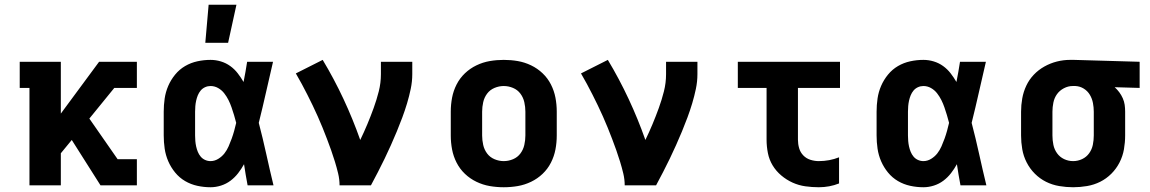

<svg xmlns="http://www.w3.org/2000/svg" viewBox="-20 -780 4840 808"><path d="M403 0 282 -191 236 -135V0H104V-410H63V-520H236V-302L397 -520H556V-410H461L356 -281L475 -110H556V0Z M866 8Q838 8 810.5 2Q783 -4 759 -18Q735 -32 717 -54Q699 -76 688 -101.5Q677 -127 673 -154.5Q669 -182 669 -210V-310Q669 -338 673 -365.5Q677 -393 688 -418.5Q699 -444 717 -466Q735 -488 759 -502Q783 -516 810.5 -522Q838 -528 866 -528Q888 -528 909.5 -521.5Q931 -515 949 -502Q967 -489 980.5 -471.5Q994 -454 1005 -435Q1009 -456 1013 -477.5Q1017 -499 1020 -520H1129Q1114 -456 1099.5 -391.5Q1085 -327 1069 -263Q1086 -198 1100.5 -132Q1115 -66 1131 0H1022Q1018 -22 1014 -44.5Q1010 -67 1007 -89Q996 -69 982 -51Q968 -33 950 -19.5Q932 -6 910 1Q888 8 866 8ZM866 -102Q883 -102 898.5 -111.5Q914 -121 924.5 -134.5Q935 -148 942 -164Q949 -180 955 -196.5Q961 -213 965.5 -229.5Q970 -246 974 -263Q970 -279 965 -295.5Q960 -312 954.5 -328Q949 -344 941.5 -359Q934 -374 923.5 -387.5Q913 -401 898 -409.5Q883 -418 866 -418Q854 -418 843 -413Q832 -408 824.5 -399Q817 -390 812.5 -379Q808 -368 805.5 -356.5Q803 -345 802 -333.5Q801 -322 801 -310V-210Q801 -198 802 -186.5Q803 -175 805.5 -163.5Q808 -152 812.5 -141Q817 -130 824.5 -121Q832 -112 843 -107Q854 -102 866 -102ZM844 -600 858 -760H975L940 -600Z M1409 0Q1409 -25 1403 -50Q1397 -75 1389.5 -99.5Q1382 -124 1373.5 -148Q1365 -172 1356 -195.5Q1347 -219 1337.5 -242.5Q1328 -266 1317.5 -289.5Q1307 -313 1296 -336Q1285 -359 1273.5 -381.5Q1262 -404 1250 -426.5Q1238 -449 1225 -471L1338 -528Q1386 -448 1425.5 -363.5Q1465 -279 1496 -191Q1512 -224 1526 -257.5Q1540 -291 1552.5 -325.5Q1565 -360 1574 -395.5Q1583 -431 1583 -468V-520H1715V-468Q1715 -437 1708.5 -406Q1702 -375 1693 -345Q1684 -315 1673 -285.5Q1662 -256 1650 -227Q1638 -198 1625 -169Q1612 -140 1598.5 -112Q1585 -84 1570.5 -56Q1556 -28 1541 0Z M2100 8Q2070 8 2041 3Q2012 -2 1985 -15Q1958 -28 1936.5 -48.5Q1915 -69 1901.5 -95.5Q1888 -122 1882.5 -151Q1877 -180 1877 -210V-310Q1877 -340 1882.5 -369Q1888 -398 1901.5 -424.5Q1915 -451 1936.5 -471.5Q1958 -492 1985 -505Q2012 -518 2041 -523Q2070 -528 2100 -528Q2130 -528 2159 -523Q2188 -518 2215 -505Q2242 -492 2263.5 -471.5Q2285 -451 2298.5 -424.5Q2312 -398 2317.5 -369Q2323 -340 2323 -310V-210Q2323 -180 2317.5 -151Q2312 -122 2298.5 -95.5Q2285 -69 2263.5 -48.5Q2242 -28 2215 -15Q2188 -2 2159 3Q2130 8 2100 8ZM2100 -102Q2120 -102 2139 -110Q2158 -118 2170 -134Q2182 -150 2186.5 -170Q2191 -190 2191 -210V-310Q2191 -330 2186.5 -350Q2182 -370 2170 -386Q2158 -402 2139 -410Q2120 -418 2100 -418Q2080 -418 2061 -410Q2042 -402 2030 -386Q2018 -370 2013.5 -350Q2009 -330 2009 -310V-210Q2009 -190 2013.5 -170Q2018 -150 2030 -134Q2042 -118 2061 -110Q2080 -102 2100 -102Z M2609 0Q2609 -25 2603 -50Q2597 -75 2589.5 -99.5Q2582 -124 2573.5 -148Q2565 -172 2556 -195.5Q2547 -219 2537.5 -242.5Q2528 -266 2517.5 -289.5Q2507 -313 2496 -336Q2485 -359 2473.5 -381.5Q2462 -404 2450 -426.5Q2438 -449 2425 -471L2538 -528Q2586 -448 2625.5 -363.5Q2665 -279 2696 -191Q2712 -224 2726 -257.5Q2740 -291 2752.5 -325.5Q2765 -360 2774 -395.5Q2783 -431 2783 -468V-520H2915V-468Q2915 -437 2908.5 -406Q2902 -375 2893 -345Q2884 -315 2873 -285.5Q2862 -256 2850 -227Q2838 -198 2825 -169Q2812 -140 2798.5 -112Q2785 -84 2770.5 -56Q2756 -28 2741 0Z M3426 8Q3397 8 3369 4Q3341 0 3315.5 -11.5Q3290 -23 3268 -41.5Q3246 -60 3231.5 -84Q3217 -108 3211.5 -136Q3206 -164 3206 -192V-410H3085V-520H3515V-410H3338V-192Q3338 -174 3343 -156.5Q3348 -139 3360.5 -126Q3373 -113 3390.5 -107.5Q3408 -102 3426 -102Q3448 -102 3469.5 -106Q3491 -110 3511 -118V-8Q3491 0 3469.5 4Q3448 8 3426 8Z M3866 8Q3838 8 3810.5 2Q3783 -4 3759 -18Q3735 -32 3717 -54Q3699 -76 3688 -101.5Q3677 -127 3673 -154.5Q3669 -182 3669 -210V-310Q3669 -338 3673 -365.5Q3677 -393 3688 -418.5Q3699 -444 3717 -466Q3735 -488 3759 -502Q3783 -516 3810.5 -522Q3838 -528 3866 -528Q3888 -528 3909.5 -521.5Q3931 -515 3949 -502Q3967 -489 3980.5 -471.5Q3994 -454 4005 -435Q4009 -456 4013 -477.5Q4017 -499 4020 -520H4129Q4114 -456 4099.5 -391.5Q4085 -327 4069 -263Q4086 -198 4100.5 -132Q4115 -66 4131 0H4022Q4018 -22 4014 -44.5Q4010 -67 4007 -89Q3996 -69 3982 -51Q3968 -33 3950 -19.5Q3932 -6 3910 1Q3888 8 3866 8ZM3866 -102Q3883 -102 3898.5 -111.5Q3914 -121 3924.5 -134.5Q3935 -148 3942 -164Q3949 -180 3955 -196.5Q3961 -213 3965.5 -229.5Q3970 -246 3974 -263Q3970 -279 3965 -295.5Q3960 -312 3954.5 -328Q3949 -344 3941.5 -359Q3934 -374 3923.5 -387.5Q3913 -401 3898 -409.5Q3883 -418 3866 -418Q3854 -418 3843 -413Q3832 -408 3824.5 -399Q3817 -390 3812.5 -379Q3808 -368 3805.5 -356.5Q3803 -345 3802 -333.5Q3801 -322 3801 -310V-210Q3801 -198 3802 -186.5Q3803 -175 3805.5 -163.5Q3808 -152 3812.5 -141Q3817 -130 3824.5 -121Q3832 -112 3843 -107Q3854 -102 3866 -102Z M4496 8Q4467 8 4437.5 3Q4408 -2 4382 -15Q4356 -28 4335 -49Q4314 -70 4300.5 -96.5Q4287 -123 4282 -152Q4277 -181 4277 -210V-310Q4277 -338 4282 -366Q4287 -394 4299 -419.5Q4311 -445 4330.5 -465.5Q4350 -486 4375 -500Q4400 -514 4427.5 -521Q4455 -528 4483 -528H4500L4776 -520V-410L4671 -413Q4682 -403 4690.5 -391.5Q4699 -380 4705 -366.5Q4711 -353 4713 -339Q4715 -325 4715 -310V-210Q4715 -181 4710 -152Q4705 -123 4691.5 -96.5Q4678 -70 4657 -49Q4636 -28 4610 -15Q4584 -2 4554.5 3Q4525 8 4496 8ZM4496 -102Q4516 -102 4534 -110.5Q4552 -119 4563.5 -135Q4575 -151 4579 -170.5Q4583 -190 4583 -210V-310Q4583 -328 4579.5 -346.5Q4576 -365 4566.5 -381Q4557 -397 4541 -407Q4525 -417 4506 -418H4494Q4475 -418 4457 -408.5Q4439 -399 4428 -383.5Q4417 -368 4413 -348.5Q4409 -329 4409 -310V-210Q4409 -190 4413 -170.5Q4417 -151 4428.5 -135Q4440 -119 4458 -110.5Q4476 -102 4496 -102Z"/></svg>

Font: Iosevka HT Extrabold Extended
Style: Regular
Weight: 800
Width: 7
Monospace: yes
Designer: Belleve Invis
Foundry: Belleve Invis
Version: Version 32.3.0; ttfautohint (v1.8.4)